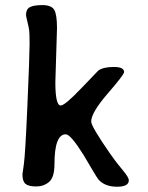

<svg xmlns="http://www.w3.org/2000/svg" viewBox="-20 -728 567 735"><path d="M231.9 -213.9Q188.5 -213.9 188.5 -99.1Q188.5 -49.3 168 -31.7Q147.5 -14.2 118.7 -14.2Q89.8 -14.2 77.9 -23.9Q65.9 -33.7 65.9 -60.5Q65.9 -62.5 71.3 -99.1Q76.7 -135.7 85 -326.9Q93.3 -518.1 93.3 -560.5Q93.3 -603 91.1 -616Q88.9 -628.9 84.2 -647.5Q79.6 -666 79.6 -670.9Q79.6 -692.4 94 -700.4Q108.4 -708.5 142.3 -708.5Q176.3 -708.5 187.3 -690.9Q198.2 -673.3 198.2 -620.1L191.9 -413.1Q191.9 -324.2 212.4 -324.2Q228.5 -324.2 291.7 -390.6Q355 -457 356.4 -458Q376 -471.7 415.5 -471.7Q455.1 -471.7 455.1 -452.1Q455.1 -442.4 392.1 -369.6Q329.1 -296.9 329.1 -262.7Q329.1 -244.1 400.9 -140.6Q426.8 -103.5 450 -76.4Q473.1 -49.3 473.1 -37.6Q473.1 -13.2 428 -13.2Q382.8 -13.2 358.4 -39.1Q352.5 -45.4 331.1 -82Q309.6 -118.7 300.8 -133.3Q250.5 -213.9 231.9 -213.9Z"/></svg>

Font: Averia Gruesa Libre
Style: Regular
Weight: 500
Italic angle: -1.70001°
Version: Version 1.001